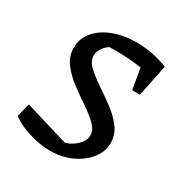

<svg xmlns="http://www.w3.org/2000/svg" viewBox="-125 -599 681 708"><g transform="rotate(30 215.5 -245.0)"><path d="M14 -43 28 -101 231 -40 200 -42Q222 -45 240.5 -56.5Q259 -68 270.5 -83Q282 -98 282 -115Q282 -138 260.5 -159Q239 -180 207 -201.5Q175 -223 143 -247Q111 -271 89 -300Q67 -329 67 -366Q67 -405 92.5 -435Q118 -465 161.5 -481.5Q205 -498 260 -498Q293 -498 326.5 -491.5Q360 -485 393 -472L367 -415Q329 -424 289.5 -428.5Q250 -433 210 -433Q192 -433 174 -432.5Q156 -432 139 -429L188 -437Q169 -428 157 -411Q145 -394 145 -377Q145 -353 167 -332.5Q189 -312 221 -290.5Q253 -269 285 -245.5Q317 -222 339 -193Q361 -164 361 -128Q361 -91 336 -60Q311 -29 270.5 -10.5Q230 8 180 8Q139 8 92.5 -6Q46 -20 14 -43ZM332 -337 309 -473 393 -472 365 -337Z"/></g></svg>

Font: Piazzolla Thin Medium
Style: Italic
Weight: 500
Italic angle: -11.3°
Version: Version 2.005